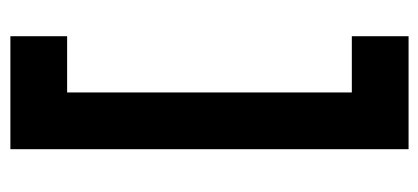

<svg xmlns="http://www.w3.org/2000/svg" viewBox="-244 -542 826 379"><g transform="rotate(-90 169.5 -353.0)"><path d="M64 -746H287V-634H176V-72H287V40H64Z"/></g></svg>

Font: Lineal Medium
Style: Regular
Weight: 600
Designer: Created by Frank Adebiaye with contributions from Anton Moglia & Ariel Martín Pérez
Created by Frank ADEBIAYE with FontF
Foundry: Velvetyne Type Foundry
Version: Version 2.000